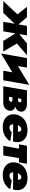

<svg xmlns="http://www.w3.org/2000/svg" viewBox="1516 -2096 589 3730"><g transform="rotate(90 1810.0 -230.5)"><path d="M786 -460 568 -277 739 0H945L790 -264L1016 -460ZM632 -460H447L368 0H553ZM279 -460H76L224 -277L-35 0H194L446 -263Z M1549 -296 1593 -505 1028 -164 983 44ZM1258 -460H1073L983 44L1199 -120ZM1593 -505 1378 -340 1319 0H1504Z M1769 -240 1761 -179 1894 -178Q1902 -178 1908 -175.5Q1914 -173 1917.5 -168.5Q1921 -164 1922 -158Q1923 -152 1921 -146Q1918 -133 1905 -121.5Q1892 -110 1872 -110H1749L1728 0H1937Q2005 0 2047 -34.5Q2089 -69 2095 -124Q2100 -169 2079 -194Q2058 -219 2021 -229.5Q1984 -240 1942 -240ZM1769 -221H1945Q1985 -222 2021 -233.5Q2057 -245 2082 -270Q2107 -295 2112 -334Q2118 -378 2098 -405.5Q2078 -433 2044 -446.5Q2010 -460 1970 -460H1808L1787 -351L1914 -350Q1922 -350 1926.5 -345Q1931 -340 1932.5 -333Q1934 -326 1932 -319Q1930 -311 1924.5 -303.5Q1919 -296 1911.5 -291.5Q1904 -287 1894 -287L1778 -286ZM1699 -460 1620 0H1805L1884 -460Z M2267 -191H2695Q2698 -205 2700 -217.5Q2702 -230 2703 -239Q2712 -311 2686.5 -362.5Q2661 -414 2606.5 -442Q2552 -470 2471 -470Q2396 -470 2336.5 -447Q2277 -424 2237 -381Q2197 -338 2178 -279Q2174 -267 2171.5 -255.5Q2169 -244 2167 -231Q2157 -159 2185.5 -104.5Q2214 -50 2273.5 -20Q2333 10 2417 10Q2480 10 2531 -7.5Q2582 -25 2621.5 -58Q2661 -91 2690 -135L2513 -165Q2502 -152 2487 -141.5Q2472 -131 2453.5 -125.5Q2435 -120 2413 -121Q2390 -123 2377 -137.5Q2364 -152 2360.5 -176Q2357 -200 2360 -230L2367 -250Q2373 -277 2384.5 -300Q2396 -323 2415 -337.5Q2434 -352 2460 -350Q2479 -349 2488 -340Q2497 -331 2500 -317Q2503 -303 2503 -285L2281 -284Z M2776 -460 2749 -305H3099L3126 -460ZM2855 -440 2779 0H2964L3040 -440Z M3200 -191H3628Q3631 -205 3633 -217.5Q3635 -230 3636 -239Q3645 -311 3619.5 -362.5Q3594 -414 3539.5 -442Q3485 -470 3404 -470Q3329 -470 3269.5 -447Q3210 -424 3170 -381Q3130 -338 3111 -279Q3107 -267 3104.5 -255.5Q3102 -244 3100 -231Q3090 -159 3118.5 -104.5Q3147 -50 3206.5 -20Q3266 10 3350 10Q3413 10 3464 -7.5Q3515 -25 3554.5 -58Q3594 -91 3623 -135L3446 -165Q3435 -152 3420 -141.5Q3405 -131 3386.5 -125.5Q3368 -120 3346 -121Q3323 -123 3310 -137.5Q3297 -152 3293.5 -176Q3290 -200 3293 -230L3300 -250Q3306 -277 3317.5 -300Q3329 -323 3348 -337.5Q3367 -352 3393 -350Q3412 -349 3421 -340Q3430 -331 3433 -317Q3436 -303 3436 -285L3214 -284Z"/></g></svg>

Font: Jost Black
Style: Italic
Weight: 900
Italic angle: -5°
Version: Version 3.710